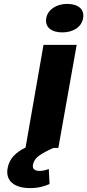

<svg xmlns="http://www.w3.org/2000/svg" viewBox="-20 -758 447 984"><path d="M19 104C7 170 55 206 134 206C176 206 208 197 234 185L230 108C216 113 203 118 182 118C157 118 145 106 149 86C152 69 162 53 180 40C198 27 223 14 254 0H279L373 -528H203L111 -2C63 22 28 53 19 104ZM299 -592C355 -592 398 -619 406 -665C414 -711 380 -738 324 -738C269 -738 225 -709 217 -665C209 -619 243 -592 299 -592Z"/></svg>

Font: Asimov
Style: XWidIt
Weight: 500
Designer: Google
Version: Version 2.000980; 2014